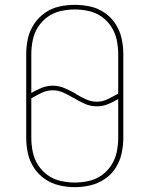

<svg xmlns="http://www.w3.org/2000/svg" viewBox="-20 -763 616 791"><path d="M288 8Q321 8 352.5 0.5Q384 -7 411.5 -25.5Q439 -44 456.5 -71.5Q474 -99 481 -131Q488 -163 488 -195V-540Q488 -573 481 -604.5Q474 -636 456.5 -663.5Q439 -691 411.5 -710Q384 -729 352.5 -736Q321 -743 288 -743Q256 -743 224 -736Q192 -729 165 -710Q138 -691 120 -663.5Q102 -636 95 -604.5Q88 -573 88 -540V-195Q88 -163 95 -131Q102 -99 120 -71.5Q138 -44 165 -25.5Q192 -7 224 0.5Q256 8 288 8ZM379 -344Q356 -344 335 -353.5Q314 -363 294 -375V-376Q294 -376 294 -376Q294 -376 294 -376Q294 -376 294 -376Q294 -376 294 -376Q271 -389 247 -399.5Q223 -410 197 -410Q174 -410 151.5 -401Q129 -392 109 -380V-540Q109 -569 115 -598Q121 -627 137 -652Q153 -677 177 -694Q201 -711 230 -717.5Q259 -724 288 -724Q317 -724 346 -717.5Q375 -711 399 -694Q423 -677 439 -652Q455 -627 461 -598Q467 -569 467 -540V-377Q447 -366 425 -355Q403 -344 379 -344ZM288 -11Q259 -11 230 -17.5Q201 -24 177 -41Q153 -58 137 -83Q121 -108 115 -137Q109 -166 109 -195V-358Q130 -370 151.5 -380.5Q173 -391 197 -391Q220 -391 241 -381.5Q262 -372 282 -360H283Q283 -360 283 -360Q283 -360 283 -360Q283 -360 283 -360Q283 -360 283 -360Q305 -346 329 -335.5Q353 -325 379 -325Q403 -325 425 -334Q447 -343 467 -355V-195Q467 -166 461 -137Q455 -108 439 -83Q423 -58 399 -41Q375 -24 346 -17.5Q317 -11 288 -11Z"/></svg>

Font: Iosevka Sparkle Thin
Style: Regular
Weight: 100
Designer: Belleve Invis
Foundry: Belleve Invis
Version: Version 4.5.0; ttfautohint (v1.8.3)